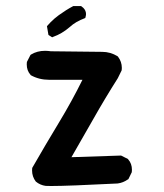

<svg xmlns="http://www.w3.org/2000/svg" viewBox="-20 -605 540 631"><path d="M85.4 -44.9Q85.4 -47.9 85.9 -53.2Q129.9 -129.9 173.1 -201.2Q216.3 -272.5 251 -342.8H148.4Q144.5 -342.8 140.6 -342.8Q108.4 -342.8 81.1 -357.9L80.1 -359.4Q67.9 -373 67.9 -393.6Q67.9 -396.5 68.4 -401.4L80.1 -424.3L82 -425.8Q102.1 -438 127.9 -438Q137.2 -438 147 -436.5L315.4 -434.6Q343.3 -434.6 366.7 -419.9L367.7 -418.9Q380.4 -402.3 380.4 -381.8Q380.4 -378.9 379.9 -374L367.2 -348.1Q324.2 -280.3 287.4 -215.1Q250.5 -149.9 214.8 -88.4L377.9 -93.8L400.4 -82.5L401.4 -81.1Q413.6 -67.4 413.6 -46.9Q413.6 -43.9 413.1 -39.1L401.9 -16.1L399.9 -15.1Q384.8 -4.4 366.7 -2Q203.1 6.3 147.9 6.3Q134.3 6.3 129.9 5.9Q111.8 3.4 97.7 -8.3Q85.4 -24.4 85.4 -44.9ZM220.7 -585H246.6Q251.5 -581.5 253.9 -579.1Q262.7 -570.3 262.7 -558.6Q262.7 -554.2 260.3 -545.9Q243.7 -539.6 231.4 -532.5Q219.2 -525.4 208.5 -515.6Q183.6 -494.1 154.8 -483.9L151.4 -482.4L139.2 -490.2L134.3 -519Q141.1 -526.9 146 -531.7Q160.2 -545.9 173.3 -555.2Q196.8 -572.3 220.7 -585Z"/></svg>

Font: Bakudai
Style: Bold
Weight: 700
Version: Version 1.48